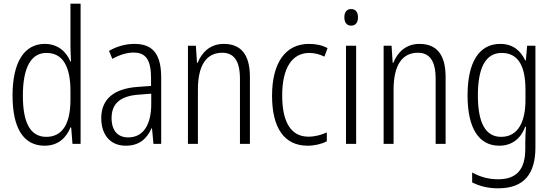

<svg xmlns="http://www.w3.org/2000/svg" viewBox="-20 -846 2996 1041"><path d="M222 -56C297 -56 340 -101 362 -155H366L373 -66H417V-826H362V-593C362 -569 364 -541 365 -512H362C340 -565 294 -608 223 -608C112 -608 48 -510 48 -328C48 -150 108 -56 222 -56ZM231 -104C143 -104 104 -183 104 -327C104 -478 147 -559 232 -559C321 -559 362 -485 362 -352V-306C362 -177 320 -104 231 -104Z M709 -608C660 -608 612 -594 571 -570L589 -527C631 -550 669 -561 704 -561C770 -561 799 -523 799 -421V-380L728 -375C600 -366 529 -311 529 -205C529 -121 573 -56 662 -56C738 -56 777 -96 802 -151H804L812 -66H854V-425C854 -551 810 -608 709 -608ZM734 -333 800 -338V-282C800 -171 758 -101 675 -101C619 -101 585 -137 585 -206C585 -285 633 -326 734 -333Z M1193 -608C1120 -608 1074 -562 1052 -506H1048L1042 -598H999V-66H1053V-360C1053 -495 1101 -560 1185 -560C1248 -560 1281 -516 1281 -419V-66H1335V-429C1335 -552 1285 -608 1193 -608Z M1648 -56C1685 -56 1724 -65 1752 -80V-128C1721 -114 1687 -105 1652 -105C1554 -105 1510 -190 1510 -328C1510 -478 1564 -559 1657 -559C1684 -559 1713 -552 1739 -539L1756 -585C1729 -600 1695 -608 1655 -608C1529 -608 1455 -507 1455 -327C1455 -154 1520 -56 1648 -56Z M1884 -797C1859 -797 1847 -779 1847 -752C1847 -724 1860 -707 1884 -707C1908 -707 1921 -724 1921 -752C1921 -779 1909 -797 1884 -797ZM1911 -598H1856V-66H1911Z M2254 -608C2181 -608 2135 -562 2113 -506H2109L2103 -598H2060V-66H2114V-360C2114 -495 2162 -560 2246 -560C2309 -560 2342 -516 2342 -419V-66H2396V-429C2396 -552 2346 -608 2254 -608Z M2692 -608C2576 -608 2515 -506 2515 -329C2515 -148 2578 -56 2687 -56C2756 -56 2804 -95 2828 -159H2832C2829 -126 2828 -97 2828 -70V-39C2828 74 2780 126 2681 126C2628 126 2583 113 2540 89V143C2580 163 2625 175 2681 175C2822 175 2883 96 2883 -47V-598H2838L2831 -518H2828C2802 -572 2761 -608 2692 -608ZM2700 -559C2792 -559 2829 -484 2829 -360V-303C2829 -191 2792 -104 2697 -104C2614 -104 2571 -177 2571 -329C2571 -473 2610 -559 2700 -559Z"/></svg>

Font: Noto Sans Malayalam UI Condensed Light
Style: Regular
Weight: 300
Width: 3
Designer: Jelle Bosma - Monotype Design Team
Foundry: Monotype Imaging Inc.
Version: Version 2.104